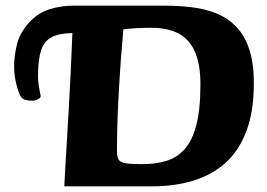

<svg xmlns="http://www.w3.org/2000/svg" viewBox="-20 -659 946 679"><path d="M207.5 0Q207.8 -10.2 209.9 -49Q212 -87.7 215.6 -145Q219.2 -202.3 223 -270.3Q226.7 -338.2 230.2 -408.7Q233.7 -479.1 236 -542.1Q188.5 -541.4 162 -527.1Q135.6 -512.9 125 -479.9Q114.4 -446.8 114.4 -389.6Q114.4 -370.8 117 -356.7Q119.6 -342.5 120.6 -335.3Q121.6 -330.3 122.7 -325.8Q123.8 -321.3 123.8 -318.8Q123.8 -312.5 113.9 -307.7Q104 -302.8 92.8 -302.8Q79 -302.8 68.7 -306Q58.4 -309.3 53.1 -318.6Q45.4 -331.5 37.7 -361.4Q30 -391.2 30 -425.3Q30 -460.8 39.8 -501.4Q49.6 -542 82.2 -578.5Q114 -613.8 155.5 -626.4Q197 -639 238.2 -639H560.9Q611.1 -639 657.7 -633.4Q704.3 -627.8 744.2 -612Q784.1 -596.2 814.3 -565.5Q844.6 -534.9 861.1 -485.9Q877.7 -436.9 877.7 -364.2Q877.7 -265.1 851.3 -195.2Q824.9 -125.3 776.9 -82.6Q728.9 -39.9 662.9 -19.9Q597 0 517.9 0ZM481.9 -78.5Q528.6 -78.5 566.6 -89.5Q604.5 -100.5 631.8 -130.3Q659.2 -160.1 674 -215.5Q688.8 -270.8 688.8 -360.3Q688.8 -433.2 668.8 -477.3Q648.7 -521.5 610.3 -541.1Q571.8 -560.7 515.4 -560.7Q482.6 -560.7 459.4 -559.2Q436.2 -557.7 416.3 -555.2Q414.6 -535.7 411 -492.8Q407.3 -449.9 403.5 -390.5Q399.6 -331.1 396.6 -262.4Q393.6 -193.8 393.6 -123.5Q393.6 -104.5 399.6 -94.5Q405.6 -84.5 424.7 -81.5Q443.9 -78.5 481.9 -78.5Z"/></svg>

Font: Briem Hand Thin
Style: Regular
Weight: 100
Designer: Gunnlaugur SE Briem, Eben Sorkin
Foundry: Sorkin Type Co.
Version: Version 1.003